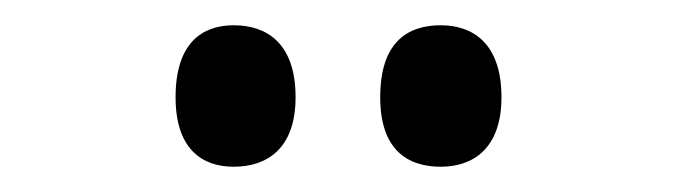

<svg xmlns="http://www.w3.org/2000/svg" viewBox="-20 -767 536 152"><path d="M329 -635C354 -635 377 -649 377 -690C377 -733 354 -747 329 -747C302 -747 281 -733 281 -690C281 -649 302 -635 329 -635ZM165 -635C191 -635 214 -649 214 -690C214 -733 191 -747 165 -747C140 -747 119 -733 119 -690C119 -649 140 -635 165 -635Z"/></svg>

Font: Noto Serif Bengali Condensed Medium
Style: Regular
Weight: 500
Width: 3
Designer: Juan Bruce, Universal Thirst, Indian Type Foundry and the Monotype Design Team.
Foundry: Monotype Imaging Inc.
Version: Version 2.003